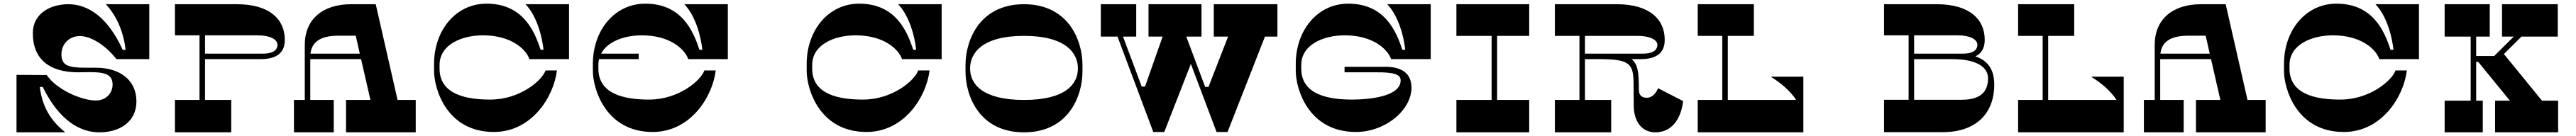

<svg xmlns="http://www.w3.org/2000/svg" viewBox="-20 -723 14048 743"><path d="M70 -314V0H336C254 -65 210 -143 197 -248H213C304 -62 419 0 522 0C631 0 724 -56 724 -169C724 -286 633 -353 504 -353H451C351 -353 315 -365 315 -427C315 -479 354 -526 416 -526C475 -526 555 -477 615 -400H794V-700H557C621 -632 655 -539 665 -451H649C567 -631 459 -700 353 -700C253 -700 159 -648 159 -542C159 -398 251 -328 407 -328C427 -328 447 -329 466 -329C546 -329 594 -320 594 -261C594 -215 559 -174 503 -174C422 -174 286 -236 235 -313Z M1272 -700H934V-530H1068V-177H934V0H1241V-177H1098V-400H1403C1524 -400 1533 -470 1533 -506C1533 -619 1448 -700 1272 -700ZM1414 -430H1098V-530H1385C1451 -530 1493 -509 1493 -478C1493 -461 1484 -430 1414 -430Z M2148 -177 2029 -700H1895C1739 -700 1642 -617 1642 -478V-177H1583V0H1800V-177H1672V-400H1949L2000 -177H1867V0H2247V-177ZM1673 -430C1681 -498 1733 -528 1826 -528H1920L1942 -430Z M2614 -530C2767 -530 2848 -455 2867 -400H3083V-700H2846C2910 -632 2937 -518 2944 -451H2928C2894 -556 2830 -703 2633 -703C2466 -703 2347 -558 2347 -374V-335C2347 -239 2415 -2 2673 -2C2878 -2 2999 -191 3017 -338H2955C2936 -283 2815 -179 2654 -179C2533 -179 2377 -202 2377 -348V-368C2377 -479 2497 -530 2614 -530Z M3480 -530C3633 -530 3714 -455 3733 -400H3949V-700H3712C3776 -632 3803 -518 3810 -451H3794C3760 -556 3696 -703 3499 -703C3332 -703 3213 -558 3213 -374V-335C3213 -239 3282 -2 3539 -2C3744 -2 3865 -191 3883 -338H3821C3802 -283 3681 -179 3520 -179C3399 -179 3243 -202 3243 -348V-368C3243 -379 3244 -390 3247 -400H3463V-430H3258C3293 -498 3388 -530 3480 -530Z M4646 -530C4799 -530 4880 -455 4899 -400H5115V-700H4878C4942 -632 4969 -518 4976 -451H4960C4926 -556 4862 -703 4665 -703C4498 -703 4379 -558 4379 -374V-335C4379 -239 4447 -2 4705 -2C4910 -2 5031 -191 5049 -338H4987C4968 -283 4847 -179 4686 -179C4565 -179 4409 -202 4409 -348V-368C4409 -479 4529 -530 4646 -530Z M5883 -366C5883 -506 5804 -700 5564 -700C5324 -700 5245 -506 5245 -366V-334C5245 -194 5324 0 5564 0C5804 0 5883 -194 5883 -334ZM5564 -177C5337 -177 5270 -264 5270 -349C5270 -434 5337 -527 5564 -527C5791 -527 5858 -434 5858 -349C5858 -264 5791 -177 5564 -177Z M6946 -700H6599V-523H6677L6570 -248H6552L6449 -523H6532V-700H6243V-523H6320L6224 -250H6206L6104 -523H6176V-700H5983V-523H6074L6269 -2H6329L6474 -374L6614 -2H6674L6878 -523H6946Z M7313 -530C7466 -530 7547 -455 7566 -400H7782V-700H7545C7609 -632 7636 -518 7643 -451H7627C7593 -556 7529 -703 7332 -703C7165 -703 7046 -558 7046 -374V-335C7046 -239 7114 -2 7374 -2C7534 -2 7677 -121 7677 -244C7677 -305 7644 -358 7536 -358H7312V-328H7486C7569 -328 7618 -321 7618 -284C7618 -194 7442 -179 7353 -179C7232 -179 7076 -202 7076 -348V-368C7076 -479 7196 -530 7313 -530Z M8319 -527V-700H7922V-527H8114V-177H7922V0H8319V-177H8144V-527Z M9022 -241C9015 -226 8997 -189 8960 -189C8938 -189 8917 -198 8917 -233C8917 -322 8913 -372 8877 -400H8928C9049 -400 9058 -470 9058 -506C9058 -619 8973 -700 8797 -700H8459V-527H8593V-177H8459V0H8766V-177H8623V-400H8703C8869 -400 8888 -374 8888 -264L8889 -147C8889 -64 8930 0 9007 0C9113 0 9151 -100 9158 -171ZM8623 -430V-527H8910C8976 -527 9018 -506 9018 -478C9018 -461 9009 -430 8939 -430Z M9636 -304C9688 -272 9741 -229 9775 -177H9402V-527H9544V-700H9238V-527H9372V-177H9238V0H9814V-304Z M10752 -415C10798 -437 10803 -480 10803 -506C10803 -619 10718 -700 10542 -700H10254V-530H10388V-178H10254V-1H10574C10750 -1 10855 -98 10855 -261C10855 -352 10812 -395 10752 -415ZM10655 -530C10721 -530 10763 -509 10763 -478C10763 -461 10754 -430 10684 -430H10418V-530ZM10676 -178H10418V-400H10626C10759 -400 10821 -356 10821 -296C10821 -210 10767 -178 10676 -178Z M11383 -304C11435 -272 11488 -229 11522 -177H11149V-527H11291V-700H10985V-527H11119V-177H10985V0H11561V-304Z M12236 -177 12117 -700H11983C11827 -700 11730 -617 11730 -478V-177H11671V0H11888V-177H11760V-400H12037L12088 -177H11955V0H12335V-177ZM11761 -430C11769 -498 11821 -528 11914 -528H12008L12030 -430Z M12702 -530C12855 -530 12936 -455 12955 -400H13171V-700H12934C12998 -632 13025 -518 13032 -451H13016C12982 -556 12918 -703 12721 -703C12554 -703 12435 -558 12435 -374V-335C12435 -239 12503 -2 12761 -2C12966 -2 13087 -191 13105 -338H13043C13024 -283 12903 -179 12742 -179C12621 -179 12465 -202 12465 -348V-368C12465 -479 12585 -530 12702 -530Z M13842 -173 13634 -428 13730 -523H13928V-700H13624V-523H13688L13581 -417H13483V-523H13557V-700H13311V-523H13453V-173H13311V0H13519V-173H13483V-385H13494L13667 -173H13586V0H13930V-173Z"/></svg>

Font: Space Cowgirl Black
Style: Regular
Weight: 900
Designer: Valery Marier
Foundry: Valery Marier
Version: Version 1.000;hotconv 1.0.109;makeotfexe 2.5.65596